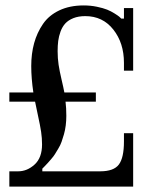

<svg xmlns="http://www.w3.org/2000/svg" viewBox="-20 -691 527 711"><path d="M335 -314.5H222.7Q225.6 -291 225.6 -262.2Q225.6 -243.7 223.4 -226.3Q221.2 -209 216.8 -193.6Q212.4 -178.2 208 -165.8Q203.6 -153.3 196 -140.9Q188.5 -128.4 183.6 -120.4Q178.7 -112.3 169.9 -102.3Q161.1 -92.3 157.5 -88.1Q153.8 -84 145.8 -75.7Q137.7 -67.4 136.7 -66.4V-56.6H351.1Q401.4 -56.6 420.2 -81.8Q439 -106.9 439 -167V-197.8H473.1V0H14.6V-56.6H47.4Q80.6 -56.6 108.2 -81.8Q135.7 -106.9 135.7 -156.2Q135.7 -179.7 132.3 -202.6Q128.9 -225.6 120.6 -263.2Q112.3 -300.8 109.9 -314.5H14.6V-348.6H103.5Q95.7 -400.9 95.7 -446.3Q95.7 -492.2 106.4 -531.2Q117.2 -570.3 139.2 -602.3Q161.1 -634.3 199.7 -652.6Q238.3 -670.9 290 -670.9Q315.4 -670.9 338.9 -666Q362.3 -661.1 376.7 -655.3Q391.1 -649.4 404.3 -641.1Q417.5 -632.8 421.6 -629.2Q425.8 -625.5 429.2 -622.1H439V-661.1H473.1V-429.2H439V-458.5Q439 -531.7 399.7 -581.5Q360.4 -631.3 295.9 -631.3Q270.5 -631.3 251.7 -623.8Q232.9 -616.2 221.9 -604.2Q210.9 -592.3 204.3 -574.5Q197.8 -556.6 195.6 -539.6Q193.4 -522.5 193.4 -501.5Q193.4 -475.1 197 -451.2Q200.7 -427.2 208 -396.2Q215.3 -365.2 218.3 -348.6H335Z"/></svg>

Font: Happy Times at the IKOB
Style: Regular
Weight: 400
Designer: Lucas Le Bihan
Foundry: Lucas Le Bihan
Version: Version 1.000;PS 1.0;hotconv 1.0.88;makeotf.lib2.5.647800